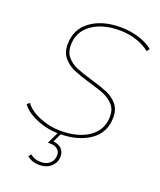

<svg xmlns="http://www.w3.org/2000/svg" viewBox="-164 -804 929 1118"><g transform="rotate(20 300.5 -245.0)"><path d="M26 -95 42 -108Q70 -68 133 -42Q196 -16 264 -16Q373 -16 440 -63Q507 -110 507 -194Q507 -237 482.5 -264Q458 -291 422.5 -306Q387 -321 326 -338Q262 -357 223.5 -373.5Q185 -390 158 -421.5Q131 -453 131 -503Q131 -598 203 -650.5Q275 -703 388 -703Q446 -703 500 -687Q554 -671 590 -641L577 -624Q540 -653 491.5 -668.5Q443 -684 388 -684Q282 -684 216 -636Q150 -588 150 -505Q150 -461 174.5 -433Q199 -405 235 -390Q271 -375 333 -357Q398 -338 436 -322Q474 -306 500.5 -275Q527 -244 527 -195Q527 -100 453 -48.5Q379 3 263 3Q189 3 122 -25Q55 -53 26 -95ZM139 186 153 171Q178 194 218 194Q253 194 274 174.5Q295 155 295 124Q295 101 278.5 87.5Q262 74 233 74H219L257 -5H276L247 56Q279 59 297.5 77Q316 95 316 124Q316 162 288 187.5Q260 213 217 213Q167 213 139 186Z"/></g></svg>

Font: Montserrat Alternates Thin
Style: Italic
Weight: 250
Italic angle: -11.3°
Designer: Julieta Ulanovsky
Foundry: Julieta Ulanovsky
Version: Version 7.200